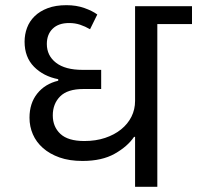

<svg xmlns="http://www.w3.org/2000/svg" viewBox="-20 -722 762 742"><path d="M502 -193H498Q473 -156 423.5 -128Q374 -100 299 -100Q248 -100 210 -113.5Q172 -127 146 -150Q120 -173 107 -203Q94 -233 94 -267Q94 -323 124 -360.5Q154 -398 205 -410V-416Q148 -427 111.5 -464Q75 -501 75 -561Q75 -589 84.5 -614.5Q94 -640 114 -659.5Q134 -679 164.5 -690.5Q195 -702 237 -702Q275 -702 306 -691Q337 -680 356 -666L328 -609Q309 -620 289.5 -626.5Q270 -633 247 -633Q206 -633 183.5 -611Q161 -589 161 -552Q161 -507 196.5 -479.5Q232 -452 299 -452H371V-378H302Q241 -378 212.5 -349.5Q184 -321 184 -276Q184 -232 213.5 -204.5Q243 -177 306 -177Q350 -177 386 -189Q422 -201 448 -222Q474 -243 488 -271Q502 -299 502 -332V-698H722V-629H588V0H502Z"/></svg>

Font: IBM Plex Sans Devanagari Text
Style: Regular
Weight: 450
Designer: Mike Abbink, Paul van der Laan, Pieter van Rosmalen, Erin McLaughlin
Foundry: Bold Monday
Version: Version 1.1